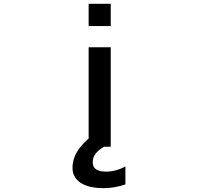

<svg xmlns="http://www.w3.org/2000/svg" viewBox="-20 -771 1040 1010"><path d="M446.3 -633.8V-751H562.5V-633.8ZM526.4 218.8Q446.3 218.8 403.8 190.4Q361.3 162.1 361.3 111.3Q361.3 30.3 446.3 -42V-522.5H562.5V1H527.3Q466.8 35.2 467.8 83Q467.8 131.8 537.1 131.8Q589.8 131.8 639.6 104.5V199.2Q581.1 218.8 526.4 218.8Z"/></svg>

Font: Gen Shin Gothic Monospace Medium
Style: Regular
Weight: 500
Designer: [Source Han Sans]
Ryoko NISHIZUKA  (kana & ideographs); Paul D. Hunt (Latin, Greek & Cyrillic); Wenlong ZHANG  (bopomofo
Version: Version 1.002.20150607